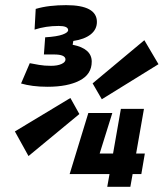

<svg xmlns="http://www.w3.org/2000/svg" viewBox="-20 -723 633 743"><path d="M395 0 403.8 -49.3H249L250 -50.8L321.8 -285.6H414.6L365.7 -128.9H417.5L447.8 -301.8H537.1L506.8 -128.9H540.5L526.9 -49.3H493.2L484.4 0ZM164.1 -387.2Q132.8 -387.2 107.2 -390.6Q81.5 -394 61.5 -399.9L95.2 -478.5Q110.8 -475.6 131.1 -471.9Q151.4 -468.3 177.7 -468.3Q202.1 -468.3 217.8 -475.3Q233.4 -482.4 233.4 -492.7Q233.4 -512.2 189 -512.2H149.9L154.8 -578.6Q201.2 -581.5 222.4 -589.4Q243.7 -597.2 243.7 -606.4Q243.7 -622.6 207 -622.6Q157.2 -622.6 113.8 -608.4L118.2 -688.5Q144.5 -696.3 174.1 -699.7Q203.6 -703.1 235.8 -703.1Q355 -703.1 355 -638.2Q355 -608.9 330.8 -589.8Q306.6 -570.8 263.7 -564.5L261.2 -549.8Q335 -535.2 335 -484.4Q335 -435.5 288.3 -411.4Q241.7 -387.2 164.1 -387.2ZM374 -338.9 338.4 -400.4 538.6 -567.4 593.3 -474.6ZM90.3 -119.1 37.6 -214.4 252.4 -343.8 287.1 -281.7Z"/></svg>

Font: Cascadia Mono NF SemiBold
Style: Italic
Weight: 600
Italic angle: -10°
Monospace: yes
Designer: Aaron Bell
Foundry: Saja Typeworks
Version: Version 2404.023; ttfautohint (v1.8.4)